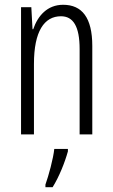

<svg xmlns="http://www.w3.org/2000/svg" viewBox="-20 -562 472 803"><path d="M244 -542C178 -542 138 -496 119 -440H116L111 -532H68V0H122V-295C122 -431 165 -494 235 -494C286 -494 313 -452 313 -357V0H366V-370C366 -488 323 -542 244 -542ZM264 71V61H207C203 101 183 174 170 210V221H200C227 178 251 118 264 71Z"/></svg>

Font: Noto Sans Myanmar UI ExtraCondensed Light
Style: Regular
Weight: 300
Width: 2
Designer: Monotype Design Team
Foundry: Monotype Imaging Inc.
Version: Version 2.103